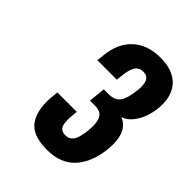

<svg xmlns="http://www.w3.org/2000/svg" viewBox="-171 -980 760 760"><g transform="rotate(45 209.5 -600.0)"><path d="M221.2 -311.5Q138.7 -311.5 109.4 -356.4Q86.9 -390.6 86.9 -446.8Q86.9 -464.4 89.4 -483.9L90.8 -501.5H199.7L197.8 -481.4Q196.3 -466.3 196.3 -454.6Q196.3 -432.6 201.2 -421.4Q209 -403.8 233.4 -403.8Q255.9 -403.8 267.6 -421.4Q279.3 -439 283.7 -480.5Q285.2 -494.1 285.2 -505.4Q285.2 -533.2 277.3 -548.3Q266.6 -569.8 233.4 -569.8H205.1L212.4 -640.1H239.3Q273.9 -640.1 288.8 -660.9Q303.7 -681.6 309.1 -731Q310.5 -742.2 310.5 -751.5Q310.5 -771.5 304.7 -783.2Q296.4 -800.3 273.9 -800.3Q251 -800.3 239.7 -783.4Q228.5 -766.6 225.1 -732.9L221.7 -703.6H112.8L116.2 -735.4Q124 -808.6 167.5 -848.1Q210.9 -887.7 282.7 -887.7Q354.5 -887.7 389.6 -848.6Q418.9 -816.4 418.9 -761.7Q418.9 -750.5 417.5 -738.3Q411.6 -687.5 388.9 -653.1Q366.2 -618.7 338.4 -611.8Q392.6 -590.8 392.6 -512.7Q392.6 -499 391.1 -483.9Q382.8 -404.3 341.1 -357.9Q299.3 -311.5 221.2 -311.5Z"/></g></svg>

Font: Oswald
Style: Demi-Bold
Weight: 600
Designer: Vernon Adams
Foundry: Vernon Adams
Version: 3.0; ttfautohint (v0.94.23-7a4d-dirty) -l 8 -r 50 -G 200 -x 